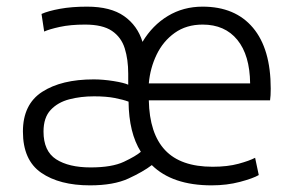

<svg xmlns="http://www.w3.org/2000/svg" viewBox="-20 -548 895 578"><path d="M251 10Q159 10 104 -28Q49 -66 49 -152Q49 -234 107 -271.5Q165 -309 262 -309Q290 -309 321.5 -304Q353 -299 366 -293V-326Q366 -369 355.5 -402.5Q345 -436 317 -455Q289 -474 236 -474Q192 -474 160 -467Q128 -460 113 -453L105 -506Q125 -515 160.5 -521.5Q196 -528 242 -528Q313 -528 353.5 -499.5Q394 -471 409 -422Q439 -472 485.5 -500Q532 -528 590 -528Q688 -528 741.5 -464.5Q795 -401 795 -281Q795 -270 794.5 -261.5Q794 -253 793 -246H428Q430 -146 477 -96Q524 -46 620 -46Q665 -46 698 -55Q731 -64 748 -73L759 -21Q742 -11 702.5 -0.5Q663 10 617 10Q499 10 437 -51Q411 -31 366.5 -10.5Q322 10 251 10ZM428 -297H733Q732 -382 694.5 -428Q657 -474 590 -474Q541 -474 506 -449Q471 -424 451.5 -383.5Q432 -343 428 -297ZM253 -44Q317 -44 353 -61Q389 -78 404 -91Q368 -148 367 -242Q351 -248 325.5 -253Q300 -258 263 -258Q223 -258 188.5 -249Q154 -240 132.5 -217Q111 -194 111 -152Q111 -93 149 -68.5Q187 -44 253 -44Z"/></svg>

Font: Ubuntu Sans Light
Style: Regular
Weight: 300
Designer: Dalton Maag Ltd
Foundry: Dalton Maag Ltd
Version: Version 1.006; ttfautohint (v1.8.4.7-5d5b)